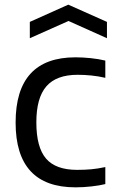

<svg xmlns="http://www.w3.org/2000/svg" viewBox="-20 -795 515 824"><path d="M108 -701 273 -775 439 -701V-631L274 -705L108 -631ZM304 9Q47 9 47 -269Q47 -549 304 -549Q335 -549 369 -545.5Q403 -542 432 -535V-461Q402 -468 372 -471Q342 -474 313 -474Q222 -474 179 -424.5Q136 -375 136 -270Q136 -163 177.5 -114.5Q219 -66 311 -66Q344 -66 371.5 -68.5Q399 -71 432 -78V-5Q408 1 373 5Q338 9 304 9Z"/></svg>

Font: Encode Sans Normal
Style: Regular
Weight: 400
Designer: Pablo Impallari, Andres Torresi
Foundry: Pablo Impallari, Andres Torresi
Version: Version 1.000; ttfautohint (v1.00) -l 8 -r 50 -G 200 -x 14 -